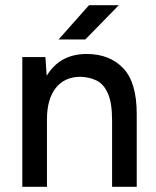

<svg xmlns="http://www.w3.org/2000/svg" viewBox="-20 -720 601 740"><path d="M66 0V-500H155L160 -428Q211 -512 314 -512Q402 -512 454.5 -457.5Q507 -403 507 -281V0H412V-256Q412 -323 396 -359.5Q380 -396 352.5 -409.5Q325 -423 290 -424Q229 -424 195 -381Q161 -338 161 -260V0ZM206 -568 323 -700H438L309 -568Z"/></svg>

Font: Figtree Medium
Style: Regular
Weight: 500
Designer: Erik Kennedy
Foundry: Erik Kennedy
Version: Version 2.001; ttfautohint (v1.8.4.7-5d5b);gftools[0.9.27]